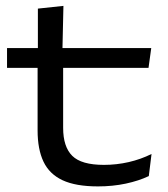

<svg xmlns="http://www.w3.org/2000/svg" viewBox="-20 -636 586 669"><path d="M321.5 13.5Q244 13.5 198 -8Q152 -29.5 131.5 -72.8Q111 -116 111 -181.5V-425.5H200V-190.5Q200 -124.5 231.8 -93Q263.5 -61.5 342 -61.5Q386 -61.5 428.5 -71.2Q471 -81 508 -99.5L498.5 -22.5Q464 -6 418.2 3.8Q372.5 13.5 321.5 13.5ZM4.5 -399.5V-468.5H507L497.5 -399.5ZM112 -460V-606L201 -615.5L197.5 -460Z"/></svg>

Font: Anek Gujarati Expanded
Style: Regular
Weight: 400
Width: 7
Designer: Mrunmayee Ghaisas (Gujarati), Yesha Goshar (Latin)
Foundry: Ek Type
Version: Version 1.003